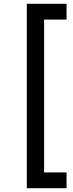

<svg xmlns="http://www.w3.org/2000/svg" viewBox="-20 -850 385 1010"><path d="M121 -830H212V140H121ZM146 -830H330V-747H146ZM146 57H330V140H146Z"/></svg>

Font: BioRhyme ExtraBold
Style: Regular
Weight: 400
Version: Version 1.600;gftools[0.9.33]